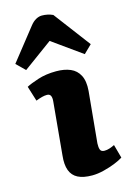

<svg xmlns="http://www.w3.org/2000/svg" viewBox="-154 -874 639 948"><g transform="rotate(-15 165.5 -399.5)"><path d="M104 -388Q106 -407 101 -417.5Q96 -428 82 -428Q70 -428 56.5 -424.5Q43 -421 25 -414L1 -491Q21 -502 62.5 -515.5Q104 -529 156 -529Q198 -529 228.5 -516Q259 -503 274.5 -473Q290 -443 286 -394L261 -132Q260 -112 264.5 -100Q269 -88 286 -88Q299 -88 312.5 -92.5Q326 -97 338 -103L357 -34Q342 -24 315 -13Q288 -2 256 6Q224 14 196 14Q151 14 123.5 0Q96 -14 85 -43.5Q74 -73 79 -119ZM356 -614 315 -574 164 -682 15 -573 -29 -616 99 -778Q113 -796 128.5 -804.5Q144 -813 159 -813Q174 -813 188 -810Q202 -807 215 -801Z"/></g></svg>

Font: Literata ExtraBold
Style: Italic
Weight: 800
Italic angle: -2°
Designer: Latin by Veronika Burian and Jose Scaglione. Greek by Irene Vlachou. Cyrillic by Vera Evstafieva
Foundry: TypeTogether
Version: Version 3.002